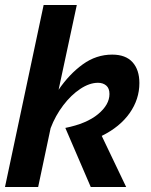

<svg xmlns="http://www.w3.org/2000/svg" viewBox="-24 -750 604 770"><path d="M238 -237Q323 -254 369 -292Q415 -330 415 -373Q415 -396 402 -407Q389 -418 369 -418Q335 -418 298 -393.5Q261 -369 229.5 -327.5Q198 -286 179 -236L129 0H-4L151 -730H284L211 -390Q254 -453 308 -492Q362 -531 426 -531Q480 -531 507.5 -500.5Q535 -470 535 -417Q535 -352 496 -296.5Q457 -241 384 -205L482 0H340Z"/></svg>

Font: Raleway
Style: Bold Italic
Weight: 700
Italic angle: -12°
Designer: Matt McInerney, Pablo Impallari, Rodrigo Fuenzalida
Foundry: Matt McInerney, Pablo Impallari, Rodrigo Fuenzalida
Version: Version 4.101;RELEASE